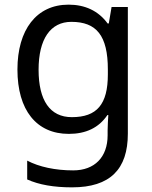

<svg xmlns="http://www.w3.org/2000/svg" viewBox="-20 -566 655 826"><path d="M275 -546C137 -546 55 -438 55 -267C55 -92 137 10 276 10C349 10 405 -16 442 -71H446C445 -59 443 -21 443 -5V16C443 110 387 167 295 167C218 167 148 152 97 125V206C148 229 212 240 290 240C454 240 530 162 530 9V-536H460L448 -465H443C403 -520 345 -546 275 -546ZM287 -472C395 -472 444 -413 444 -267V-246C444 -117 397 -62 289 -62C195 -62 146 -134 146 -266C146 -398 197 -472 287 -472Z"/></svg>

Font: Noto Sans Miao
Style: Regular
Weight: 400
Designer: Monotype Design Team
Foundry: Monotype Imaging Inc.
Version: Version 2.003